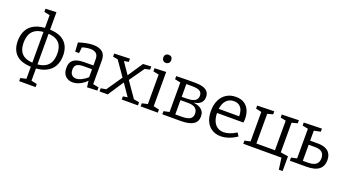

<svg xmlns="http://www.w3.org/2000/svg" viewBox="-66 -1511 4480 2480"><g transform="rotate(20 2174.0 -271.0)"><path d="M384 179 375 168 462 187V230H236V187L323 168L314 179V-713L322 -704L236 -722V-765L384 -772ZM358 -532Q511 -532 584 -464Q657 -396 657 -273Q657 -190 623 -128Q589 -66 518 -31Q447 4 336 4Q187 4 114 -62Q41 -128 41 -253Q41 -340 75.5 -402.5Q110 -465 180.5 -498.5Q251 -532 358 -532ZM351 -476Q269 -476 218 -450.5Q167 -425 143.5 -377Q120 -329 120 -259Q120 -190 143 -144Q166 -98 215 -75Q264 -52 342 -52Q427 -52 479 -78Q531 -104 554.5 -153Q578 -202 578 -270Q578 -337 555 -383Q532 -429 482 -452.5Q432 -476 351 -476Z M1148 -45 1135 -63 1227 -45V-1L1087 5L1075 -91L1082 -88Q1038 -40 987 -15.5Q936 9 888 9Q830 9 790 -28Q750 -65 750 -140Q750 -199 775 -230.5Q800 -262 844 -275Q888 -288 946 -288H1077L1068 -278V-374Q1068 -429 1039 -452.5Q1010 -476 959 -476Q932 -476 901.5 -470.5Q871 -465 837 -453L849 -466L839 -375H786L778 -499Q835 -518 885 -527.5Q935 -537 977 -537Q1057 -537 1102.5 -501.5Q1148 -466 1148 -388ZM831 -147Q831 -98 854.5 -75Q878 -52 914 -52Q949 -52 991.5 -73.5Q1034 -95 1074 -132L1068 -111V-245L1077 -236H958Q887 -236 859 -214.5Q831 -193 831 -147Z M1257 0V-43L1344 -59L1322 -46L1483 -280L1502 -284L1663 -525L1775 -532V-488L1689 -469L1714 -485L1557 -262L1540 -258L1369 0ZM1562 0V-43L1636 -55L1631 -43L1489 -250L1325 -485L1345 -469L1268 -482V-525L1482 -532V-488L1404 -474L1411 -488L1544 -294L1717 -46L1700 -58L1785 -43V0Z M1980 -51 1971 -62 2058 -43V0H1822V-43L1909 -62L1900 -51V-473L1908 -464L1822 -482V-525L1980 -531ZM1934 -639Q1911 -639 1896 -654Q1881 -669 1881 -695Q1881 -722 1896.5 -736.5Q1912 -751 1935 -751Q1959 -751 1974 -737Q1989 -723 1989 -695Q1989 -668 1973 -653.5Q1957 -639 1934 -639Z M2278 -528H2378Q2442 -528 2486 -515Q2530 -502 2552.5 -474.5Q2575 -447 2575 -402Q2575 -361 2555.5 -334Q2536 -307 2498 -292.5Q2460 -278 2402 -273L2406 -281Q2451 -281 2486 -273Q2521 -265 2546.5 -248Q2572 -231 2585.5 -205.5Q2599 -180 2599 -143Q2599 -71 2543.5 -35.5Q2488 0 2370 0H2120V-43L2207 -62L2198 -51V-473L2206 -464L2120 -482V-525ZM2362 -473H2264L2278 -487V-286L2264 -298H2337Q2421 -298 2458 -321Q2495 -344 2495 -390Q2495 -435 2462 -454Q2429 -473 2362 -473ZM2361 -56Q2442 -56 2478.5 -78Q2515 -100 2515 -151Q2515 -200 2482.5 -226Q2450 -252 2381 -252H2264L2278 -265V-43L2264 -56Z M2923 9Q2856 9 2804.5 -21.5Q2753 -52 2724 -111Q2695 -170 2695 -255Q2695 -342 2725 -405Q2755 -468 2810 -502.5Q2865 -537 2939 -537Q3009 -537 3054.5 -507.5Q3100 -478 3122.5 -426Q3145 -374 3145 -307Q3145 -296 3144 -285Q3143 -274 3141 -258H2756V-315H3071L3062 -309Q3063 -354 3051 -392Q3039 -430 3010 -453Q2981 -476 2933 -476Q2882 -476 2847 -449Q2812 -422 2795 -375Q2778 -328 2778 -266Q2778 -200 2797 -152.5Q2816 -105 2852.5 -79Q2889 -53 2942 -53Q2979 -53 3023 -67.5Q3067 -82 3114 -112L3143 -67Q3087 -29 3031 -10Q2975 9 2923 9Z M3831 -45V158H3779L3756 -11L3771 0H3233V-43L3328 -65L3311 -39V-487L3332 -461L3233 -483V-525L3466 -531V-489L3372 -464L3391 -488V-37L3369 -61H3669L3646 -37V-487L3660 -465L3571 -483V-525L3804 -531V-489L3708 -464L3726 -488V-39L3707 -64Z M3873 0V-43L3960 -62L3951 -51V-482L3962 -465L3873 -483V-525L4121 -531V-489L4016 -467L4031 -482V-321L4017 -333H4140Q4230 -333 4278.5 -292Q4327 -251 4327 -171Q4327 -90 4272.5 -45Q4218 0 4097 0ZM4031 -43 4017 -56H4097Q4175 -56 4210.5 -84.5Q4246 -113 4246 -169Q4246 -222 4215 -249.5Q4184 -277 4121 -277H4017L4031 -290Z"/></g></svg>

Font: Pack4
Style: Regular
Weight: 400
Version: Version 2.002